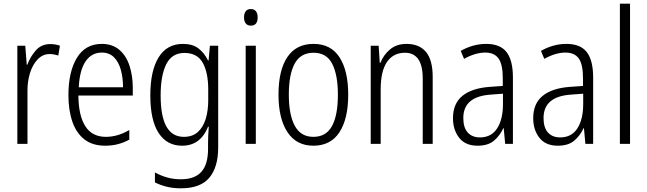

<svg xmlns="http://www.w3.org/2000/svg" viewBox="-20 -780 3509 1041"><path d="M252 -541Q265 -541 279 -539Q293 -537 305 -532L296 -479Q286 -482 274 -484.5Q262 -487 249 -487Q212 -487 184.5 -458.5Q157 -430 142.5 -383.5Q128 -337 129 -282V0H74V-532H117L125 -429H128Q144 -472 174 -506.5Q204 -541 252 -541Z M532 -542Q590 -542 627.5 -509.5Q665 -477 682.5 -422.5Q700 -368 700 -303V-262H405Q406 -152 443 -95Q480 -38 554 -38Q618 -38 681 -75V-23Q652 -7 620 1.5Q588 10 550 10Q482 10 438 -24Q394 -58 372.5 -120Q351 -182 351 -264Q351 -391 397 -466.5Q443 -542 532 -542ZM532 -495Q477 -495 444.5 -448Q412 -401 407 -307H647Q647 -359 635 -402Q623 -445 597.5 -470Q572 -495 532 -495Z M972 -542Q1024 -542 1056 -517.5Q1088 -493 1108 -452H1111L1118 -532H1163V19Q1163 126 1115 183.5Q1067 241 961 241Q919 241 884.5 232.5Q850 224 820 209V155Q853 173 887.5 182.5Q922 192 961 192Q1035 192 1071.5 152Q1108 112 1108 27V-4Q1108 -24 1109 -46Q1110 -68 1112 -93H1108Q1090 -45 1054.5 -17.5Q1019 10 967 10Q885 10 840 -59Q795 -128 795 -263Q795 -396 840 -469Q885 -542 972 -542ZM980 -493Q912 -493 881.5 -432Q851 -371 851 -263Q851 -149 882.5 -93.5Q914 -38 977 -38Q1024 -38 1053 -64.5Q1082 -91 1095.5 -136Q1109 -181 1109 -237V-294Q1109 -387 1079 -440Q1049 -493 980 -493Z M1340 -731Q1359 -731 1368 -718.5Q1377 -706 1377 -686Q1377 -641 1340 -641Q1322 -641 1312.5 -653Q1303 -665 1303 -686Q1303 -706 1312 -718.5Q1321 -731 1340 -731ZM1367 -532V0H1312V-532Z M1868 -267Q1868 -136 1820.5 -63Q1773 10 1679 10Q1587 10 1538.5 -63.5Q1490 -137 1490 -267Q1490 -399 1538 -470.5Q1586 -542 1680 -542Q1774 -542 1821 -469Q1868 -396 1868 -267ZM1546 -267Q1546 -157 1578.5 -97.5Q1611 -38 1679 -38Q1748 -38 1780 -96.5Q1812 -155 1812 -267Q1812 -373 1781.5 -433.5Q1751 -494 1680 -494Q1610 -494 1578 -435.5Q1546 -377 1546 -267Z M2184 -542Q2253 -542 2289.5 -498.5Q2326 -455 2326 -363V0H2272V-353Q2272 -425 2247.5 -459.5Q2223 -494 2176 -494Q2113 -494 2078.5 -444.5Q2044 -395 2044 -294V0H1990V-532H2033L2039 -440H2043Q2059 -482 2094.5 -512Q2130 -542 2184 -542Z M2616 -542Q2692 -542 2726.5 -497.5Q2761 -453 2761 -359V0H2719L2711 -85H2709Q2690 -44 2658 -17Q2626 10 2569 10Q2503 10 2469.5 -33Q2436 -76 2436 -139Q2436 -219 2487.5 -260.5Q2539 -302 2635 -309L2706 -314V-355Q2706 -431 2683 -463Q2660 -495 2611 -495Q2558 -495 2496 -461L2478 -504Q2509 -522 2544 -532Q2579 -542 2616 -542ZM2641 -267Q2492 -257 2492 -140Q2492 -88 2516 -61.5Q2540 -35 2582 -35Q2644 -35 2675.5 -84Q2707 -133 2707 -216V-272Z M3051 -542Q3127 -542 3161.5 -497.5Q3196 -453 3196 -359V0H3154L3146 -85H3144Q3125 -44 3093 -17Q3061 10 3004 10Q2938 10 2904.5 -33Q2871 -76 2871 -139Q2871 -219 2922.5 -260.5Q2974 -302 3070 -309L3141 -314V-355Q3141 -431 3118 -463Q3095 -495 3046 -495Q2993 -495 2931 -461L2913 -504Q2944 -522 2979 -532Q3014 -542 3051 -542ZM3076 -267Q2927 -257 2927 -140Q2927 -88 2951 -61.5Q2975 -35 3017 -35Q3079 -35 3110.5 -84Q3142 -133 3142 -216V-272Z M3396 0H3341V-760H3396Z"/></svg>

Font: Noto Sans Khmer Condensed Light
Style: Regular
Weight: 300
Width: 3
Designer: Danh Hong and the Monotype Design Team
Foundry: Monotype Imaging Inc.
Version: Version 2.004; ttfautohint (v1.8.4.7-5d5b)